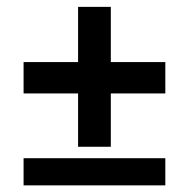

<svg xmlns="http://www.w3.org/2000/svg" viewBox="-20 -585 561 570"><path d="M211.8 -149.3V-307.6H50V-400.7H211.8V-564.6H309V-400.7H470.8V-307.6H309V-149.3ZM50 -34.7V-115.3H470.8V-34.7Z"/></svg>

Font: Afacad Flux
Style: Bold
Weight: 700
Designer: Kristian Moeller
Foundry: Dicotype
Version: Version 1.100